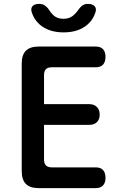

<svg xmlns="http://www.w3.org/2000/svg" viewBox="-20 -970 640 990"><path d="M207 -433H440Q465 -433 479.5 -418.5Q494 -404 494 -379Q494 -354 479.5 -340Q465 -326 440 -326H207V-147Q207 -127 217 -117Q227 -107 247 -107H473Q499 -107 511.5 -93Q524 -79 524 -53Q524 -28 511.5 -14Q499 0 473 0H180Q135 0 113.5 -21.5Q92 -43 92 -88V-642Q92 -687 113.5 -708.5Q135 -730 180 -730H473Q499 -730 511.5 -716Q524 -702 524 -677Q524 -651 511.5 -637Q499 -623 473 -623H247Q226 -623 216.5 -613Q207 -603 207 -583ZM144 -906Q137 -926 147.5 -938Q158 -950 182 -950Q192 -950 200 -947.5Q208 -945 213 -940Q225 -932 232.5 -919.5Q240 -907 251 -896Q272 -873 307 -873Q342 -873 364 -896Q375 -906 383 -918Q391 -930 400 -938Q407 -944 414.5 -947Q422 -950 433 -950Q457 -950 468 -938Q479 -926 472 -906Q461 -870 432 -844Q385 -803 308 -803Q231 -803 184 -844Q155 -870 144 -906Z"/></svg>

Font: Maple Mono NL SemiBold
Style: Regular
Weight: 600
Monospace: yes
Designer: subframe7536
Version: Version 7.000